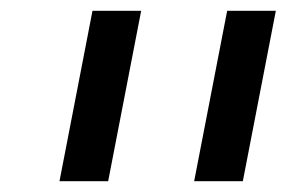

<svg xmlns="http://www.w3.org/2000/svg" viewBox="-20 -619 549 355"><path d="M151 -599H241L180 -284H90ZM400 -599H490L429 -284H339Z"/></svg>

Font: Libra Sans Modern
Style: Italic
Weight: 400
Italic angle: -12°
Foundry: Stefan Peev, Context Ltd
Version: Version 1.000